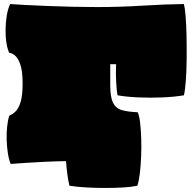

<svg xmlns="http://www.w3.org/2000/svg" viewBox="-20 -795 953 951"><path d="M324 125Q317 96 313 63.5Q309 31 307 3Q253 4 200 6.5Q147 9 103.5 12Q60 15 33 17Q24 -4 19 -36Q14 -68 13 -102.5Q12 -137 15.5 -169Q19 -201 26 -222Q41 -228 56.5 -242.5Q72 -257 82 -289.5Q92 -322 92 -381Q92 -445 80 -477.5Q68 -510 52.5 -521.5Q37 -533 26 -533Q17 -551 12 -582Q7 -613 7.5 -648.5Q8 -684 13.5 -717.5Q19 -751 30 -775Q54 -773 102.5 -770.5Q151 -768 213 -765.5Q275 -763 340 -761.5Q405 -760 461 -760Q574 -760 686 -767Q798 -774 891 -775Q896 -756 899.5 -713Q903 -670 904 -614.5Q905 -559 904.5 -501.5Q904 -444 900.5 -396.5Q897 -349 891 -323Q844 -315 784.5 -312.5Q725 -310 666.5 -312.5Q608 -315 562 -323Q558 -343 555.5 -387Q553 -431 555 -477H526V-373Q526 -314 540 -286Q554 -258 584 -249.5Q614 -241 662 -239Q670 -222 674 -187Q678 -152 679.5 -108Q681 -64 679 -18.5Q677 27 672.5 65Q668 103 660 125Q632 131 591 133.5Q550 136 502.5 136Q455 136 409 133.5Q363 131 324 125Z"/></svg>

Font: Oi
Style: Regular
Weight: 400
Designer: Kostas Bartsokas, Mohamad Dakak
Foundry: Foundry5
Version: Version 4.000